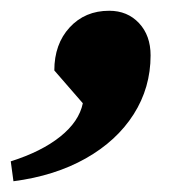

<svg xmlns="http://www.w3.org/2000/svg" viewBox="-108 -192 334 357"><path d="M-83 145 -88 108Q-31 90 4 62Q39 34 46 0L-7 -61Q-7 -110 21.5 -141Q50 -172 95 -172Q129 -172 150.5 -149Q172 -126 172 -89Q172 -29 140.5 20.5Q109 70 51.5 102.5Q-6 135 -83 145Z"/></svg>

Font: Platypi
Style: Bold Italic
Weight: 700
Italic angle: -13°
Designer: David Sargent
Foundry: Bolt Cutter Type
Version: Version 1.200; ttfautohint (v1.8.4.7-5d5b)